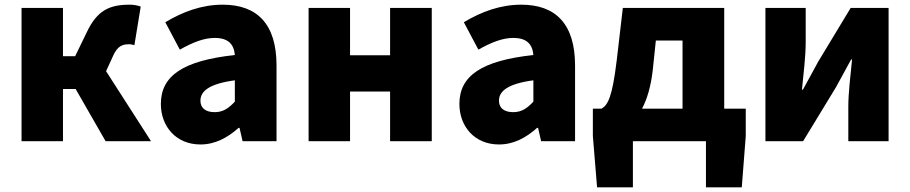

<svg xmlns="http://www.w3.org/2000/svg" viewBox="-20 -603 3886 820"><path d="M433 -299 461 -360C481 -408 504 -414 532 -414C540 -414 547 -412 554 -410L581 -575C567 -580 551 -583 534 -583C449 -583 395 -560 350 -464L301 -363H249V-569H72V0H249V-223H303L431 0H625Z M836 14C899 14 952 -15 999 -57H1003L1016 0H1161V-323C1161 -501 1078 -583 931 -583C842 -583 761 -553 686 -508L748 -391C805 -423 852 -441 897 -441C955 -441 979 -414 983 -368C761 -344 667 -279 667 -159C667 -64 731 14 836 14ZM897 -124C860 -124 836 -140 836 -173C836 -213 872 -245 983 -260V-169C957 -141 933 -124 897 -124Z M1298 0H1475V-212H1646V0H1824V-569H1646V-367H1475V-569H1298Z M2111 14C2174 14 2227 -15 2274 -57H2278L2291 0H2436V-323C2436 -501 2353 -583 2206 -583C2117 -583 2036 -553 1961 -508L2023 -391C2080 -423 2127 -441 2172 -441C2230 -441 2254 -414 2258 -368C2036 -344 1942 -279 1942 -159C1942 -64 2006 14 2111 14ZM2172 -124C2135 -124 2111 -140 2111 -173C2111 -213 2147 -245 2258 -260V-169C2232 -141 2208 -124 2172 -124Z M2781 -430H2895V-139H2722C2744 -180 2760 -235 2768 -305ZM3073 -139V-569H2640L2614 -346C2595 -188 2576 -154 2549 -139H2512V-22L2530 197H2683V0H2995V197H3148L3165 -22V-139Z M3249 0H3410L3550 -230C3568 -262 3596 -315 3615 -349H3619C3612 -279 3603 -204 3603 -148V0H3775V-569H3613L3474 -339C3457 -306 3427 -254 3409 -220H3405C3412 -289 3421 -365 3421 -421V-569H3249Z"/></svg>

Font: Noto Sans CJK JP Black
Style: Regular
Weight: 900
Designer: Ryoko NISHIZUKA (kana & ideographs); Paul D. Hunt (Latin, Greek & Cyrillic); Wenlong ZHANG (bopomofo); Sandoll Communica
Foundry: Adobe Systems Incorporated
Version: Version 1.004;PS 1.004;hotconv 1.0.82;makeotf.lib2.5.63406